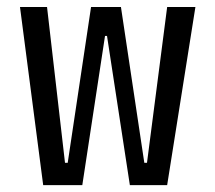

<svg xmlns="http://www.w3.org/2000/svg" viewBox="-20 -538 626 558"><path d="M357.4 0 291 -433.6H285.2L219.2 0H105.5L38.1 -517.6H116.7L168.9 -64.9H176.8L244.6 -517.6H331.5L399.4 -64.9H407.2L465.8 -517.6H547.9L465.8 0Z"/></svg>

Font: Cascadia Code PL SemiLight
Style: Regular
Weight: 350
Monospace: yes
Designer: Aaron Bell
Foundry: Saja Typeworks
Version: Version 2404.023; ttfautohint (v1.8.4)